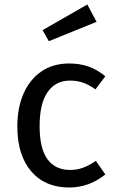

<svg xmlns="http://www.w3.org/2000/svg" viewBox="-20 -821 517 853"><path d="M448 -482 404 -424Q376 -444 349.5 -453.5Q323 -463 291 -463Q227 -463 191.5 -412Q156 -361 156 -261Q156 -161 191 -113.5Q226 -66 291 -66Q322 -66 348 -75.5Q374 -85 406 -106L448 -46Q376 12 287 12Q180 12 118.5 -60Q57 -132 57 -259Q57 -343 85 -406Q113 -469 164.5 -504Q216 -539 287 -539Q334 -539 373 -525.5Q412 -512 448 -482ZM409 -724 197 -638 169 -687 368 -801Z"/></svg>

Font: FiraGOUPP
Style: Medium
Weight: 400
Designer: bBox Type
Foundry: bBox Type GmbH
Version: Version 1.001